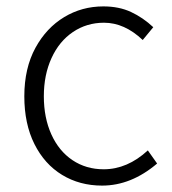

<svg xmlns="http://www.w3.org/2000/svg" viewBox="-20 -567 539 600"><path d="M56 -266Q56 -354 91 -418Q125 -480 180.5 -513.5Q236 -547 303 -547Q352 -547 389.5 -529.5Q427 -512 459 -482L426 -442Q369 -496 305 -496Q251 -496 208 -467Q165 -438 141 -385.5Q117 -333 117 -266Q117 -199 140.5 -147Q164 -95 206.5 -66.5Q249 -38 304 -38Q378 -38 442 -97L471 -56Q390 13 299 13Q229 13 174 -20.5Q119 -54 87.5 -117Q56 -180 56 -266Z"/></svg>

Font: Merged Yaku Han JP Light
Style: Regular
Weight: 300
Designer: Ryoko NISHIZUKA 西塚涼子 (kana, bopomofo & ideographs); Paul D. Hunt (Latin, Greek & Cyrillic); Sandoll Communications 산돌커뮤니
Foundry: Adobe
Version: Version 2.004